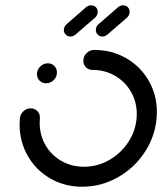

<svg xmlns="http://www.w3.org/2000/svg" viewBox="-20 -711 629 733"><path d="M121.1 -427.8Q121.1 -444.8 133.5 -457Q145.9 -469.3 162.6 -469.3Q177.4 -469.3 187.4 -459.3Q197.4 -449.3 197.4 -434.4Q197.4 -417.4 185 -405.2Q172.6 -393 155.9 -393Q141.1 -393 131.1 -403Q121.1 -413 121.1 -427.8ZM298.1 -478.9Q298.1 -495.9 310.6 -508.1Q323 -520.4 339.6 -520.4Q406.7 -520.4 461.5 -488.9Q516.3 -457.4 547.6 -403.1Q578.9 -348.9 578.9 -283Q578.9 -271.5 577.8 -259.3Q571.5 -188.1 531.3 -128.1Q491.1 -68.1 428.1 -33.1Q365.2 1.9 294.1 1.9Q227 1.9 172.2 -29.6Q117.4 -61.1 86.1 -115.7Q54.8 -170.4 54.8 -236.3Q54.8 -247.8 55.9 -259.3Q57.4 -275.2 69.3 -286.3Q81.1 -297.4 97 -297.4Q113 -297.4 123.3 -286.3Q133.7 -275.2 132.2 -259.3Q131.5 -248.1 131.5 -242.2Q131.5 -195.6 153.5 -157.2Q175.6 -118.9 214.3 -96.7Q253 -74.4 300.7 -74.4Q351.1 -74.4 395.6 -99.3Q440 -124.1 468.5 -166.5Q497 -208.9 501.5 -259.3Q502.2 -270.4 502.2 -275.6Q502.2 -322.2 480 -360.7Q457.8 -399.3 419.1 -421.7Q380.4 -444.1 333 -444.1Q318.1 -444.1 308.1 -454.1Q298.1 -464.1 298.1 -478.9ZM328.1 -690.7Q338.9 -690.7 345.9 -683.7Q353 -676.7 353 -665.9Q353 -653 342.6 -643.3L268.1 -578.9Q258.9 -571.5 248.9 -571.5Q238.1 -571.5 230.9 -578.9Q223.7 -586.3 223.7 -597Q223.7 -603 226.7 -608.9Q229.6 -614.8 234.4 -618.9L308.5 -683.3Q317.8 -690.7 328.1 -690.7ZM450 -690.7Q460.7 -690.7 467.8 -683.7Q474.8 -676.7 474.8 -665.9Q474.8 -652.6 464.4 -643.3L390 -578.9Q380.7 -571.5 370.7 -571.5Q360.4 -571.5 353.1 -578.7Q345.9 -585.9 345.9 -596.3Q345.9 -603 348.7 -609.1Q351.5 -615.2 356.3 -618.9L430.7 -683.3Q439.3 -690.7 450 -690.7Z"/></svg>

Font: 26F Galaxy Sans
Style: Bold Italic
Weight: 700
Italic angle: -5°
Designer: C₂₉H₂₅N₃O₅
Version: Version 1.200